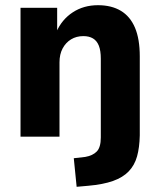

<svg xmlns="http://www.w3.org/2000/svg" viewBox="-20 -526 615 739"><path d="M275 193 264 83 308 78Q337 73 352.5 57Q368 41 368 3V-300Q368 -331 360.5 -350Q353 -369 338 -378Q323 -387 301 -387Q274 -387 253.5 -374.5Q233 -362 221 -339.5Q209 -317 209 -286V0H59V-496H200V-403H197Q218 -451 260 -478.5Q302 -506 357 -506Q409 -506 445 -484.5Q481 -463 499.5 -419.5Q518 -376 518 -309V-5Q517 42 507.5 76Q498 110 475.5 133.5Q453 157 415 170.5Q377 184 320 189Z"/></svg>

Font: Nunito Sans 10pt SemiCondensed ExtraBold
Style: Regular
Weight: 800
Width: 4
Designer: Vernon Adams
Foundry: Vernon Adams
Version: Version 3.101;gftools[0.9.27]